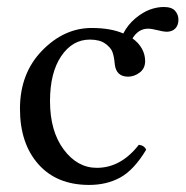

<svg xmlns="http://www.w3.org/2000/svg" viewBox="-20 -519 533 549"><path d="M456.1 -428.2Q448.2 -428.2 430.7 -432.6Q413.1 -437 403.8 -437Q389.2 -437 377.9 -429.7Q366.7 -422.4 358.9 -409.2Q376.5 -396.5 385.7 -379.9Q395 -363.3 395 -344.2Q395 -323.2 379.4 -311.5Q363.8 -299.8 346.2 -299.8Q312 -299.8 308.1 -335.9Q306.2 -357.9 301.5 -370.4Q296.9 -382.8 281 -394.3Q265.1 -405.8 236.8 -405.8Q187 -405.8 155 -358.4Q123 -311 123 -230Q123 -144 162.1 -91.6Q201.2 -39.1 256.8 -39.1Q325.7 -39.1 377 -105Q393.1 -103 397.9 -90.8Q362.8 -32.7 324 -11.5Q285.2 9.8 234.9 9.8Q142.1 9.8 89.6 -49.6Q37.1 -108.9 37.1 -208Q37.1 -309.1 100.1 -374Q163.1 -439 242.2 -439Q269 -439 291.7 -435.1Q314.5 -431.2 332.5 -423.3Q345.7 -448.7 367.2 -466.6Q388.7 -484.4 408.9 -491.7Q429.2 -499 448.2 -499Q471.2 -499 480.7 -488Q490.2 -477.1 490.2 -462.9Q490.2 -446.8 481.2 -437.5Q472.2 -428.2 456.1 -428.2Z"/></svg>

Font: Linux Libertine Capitals
Style: Small Caps
Weight: 400
Designer: Philipp H. Poll
Foundry: Philipp H. Poll
Version: Version 5.1.3